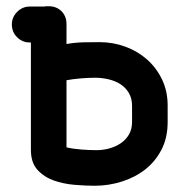

<svg xmlns="http://www.w3.org/2000/svg" viewBox="-20 -585 574 615"><path d="M517 -194Q517 -144 497.5 -106Q478 -68 445.5 -42.5Q413 -17 370.5 -3.5Q328 10 283 10Q254 10 218.5 7Q183 4 152 -7Q121 -18 100 -41Q79 -64 79 -105V-449H75Q52 -449 35 -465.5Q18 -482 18 -507Q18 -530 35 -547Q52 -564 75 -564H122Q125 -565 129 -565H136Q161 -565 177 -549Q193 -533 193 -508V-444Q221 -449 249 -449.5Q277 -450 299 -450Q342 -450 381.5 -435.5Q421 -421 451 -394.5Q481 -368 499 -330.5Q517 -293 517 -247ZM403 -246Q403 -270 392.5 -287.5Q382 -305 365.5 -315.5Q349 -326 327.5 -331Q306 -336 285 -336Q264 -336 239.5 -334Q215 -332 193 -328V-113Q214 -108 241 -106Q268 -104 289 -104Q310 -104 330 -109.5Q350 -115 366.5 -126Q383 -137 393 -154Q403 -171 403 -194Z"/></svg>

Font: VDS
Style: Bold
Weight: 700
Designer: artmaker
Foundry: artmaker
Version: Version 1.000 2009 initial release